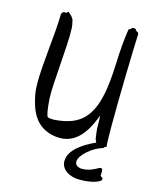

<svg xmlns="http://www.w3.org/2000/svg" viewBox="-130 -778 866 1070"><g transform="rotate(15 303.0 -242.5)"><path d="M539 -657C540 -664 538 -668 536 -671C532 -675 525 -676 523 -680C519 -692 504 -690 499 -688C494 -687 495 -683 492 -680C488 -678 481 -676 480 -672C472 -620 466 -564 462 -457C451 -200 396 -91 206 -81C189 -81 180 -82 173 -86C166 -90 159 -127 155 -189C150 -271 178 -502 173 -598C172 -623 166 -636 166 -641C166 -650 148 -672 142 -674C138 -676 134 -690 126 -678C119 -670 114 -676 109 -675C95 -670 94 -661 94 -644C92 -538 67 -367 67 -257C67 -230 69 -208 72 -190C91 -90 128 -20 218 3C235 7 251 9 266 9C382 9 429 -110 452 -171C453 -154 454 -136 454 -118C453 -87 459 -60 460 -48C461 -37 465 -27 470 -19C397 14 325 63 325 126C325 174 373 205 434 205C481 205 520 197 545 183C550 180 556 175 556 168C556 157 539 161 541 146C548 100 527 112 522 114C501 125 472 143 431 143C410 143 390 133 390 112C390 72 462 15 513 1C520 -1 518 -4 522 -7C526 -10 533 -6 531 -16C529 -32 528 -78 528 -138C528 -300 535 -568 539 -657Z"/></g></svg>

Font: Oregano
Style: Regular
Weight: 400
Designer: Astigmatic (AOETI)
Foundry: Astigmatic (AOETI)
Version: Version 1.000